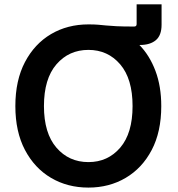

<svg xmlns="http://www.w3.org/2000/svg" viewBox="-20 -849 813 879"><path d="M384.8 9.8Q289.1 9.8 213.6 -34.7Q138.2 -79.1 94.2 -162.6Q50.3 -246.1 50.3 -363.3Q50.3 -481 94.2 -564.7Q138.2 -648.4 213.6 -692.9Q289.1 -737.3 384.8 -737.3Q385.7 -737.3 386.7 -737.3Q412.6 -737.3 429.7 -735.8Q446.8 -734.4 465.3 -732.4Q483.9 -730.5 513.4 -729Q543 -727.5 594.2 -727.5Q605.5 -727.5 605.5 -738.8V-829.1H719.7V-735.8Q719.7 -687 693.4 -665Q667 -643.1 621.1 -643.1Q619.6 -643.1 618.2 -643.1Q665 -595.2 691.7 -524.4Q718.3 -453.6 718.3 -363.3Q718.3 -245.6 674.6 -162.4Q630.9 -79.1 555.4 -34.7Q480 9.8 384.8 9.8ZM384.8 -106.9Q473.6 -106.9 530.3 -172.9Q586.9 -238.8 586.9 -363.3Q586.9 -488.3 530.3 -554.4Q473.6 -620.6 384.8 -620.6Q295.4 -620.6 238.3 -554.4Q181.2 -488.3 181.2 -363.3Q181.2 -239.3 238.3 -173.1Q295.4 -106.9 384.8 -106.9Z"/></svg>

Font: Inter SemiBold
Style: Regular
Weight: 600
Designer: Rasmus Andersson
Foundry: rsms
Version: Version 4.001;git-9221beed3